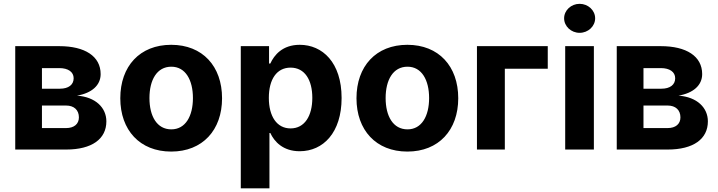

<svg xmlns="http://www.w3.org/2000/svg" viewBox="-20 -789 3790 1013"><path d="M60.4 0H328.8C465.2 0 541.2 -55.8 541.2 -148.8C541.2 -220.5 484.4 -277.3 386.4 -284.4C464.5 -297.9 511 -339.1 511 -398.1C511 -492.5 427.6 -545.5 293 -545.5H60.4ZM201.3 -113.3V-232.2H328.8C370.7 -232.2 396.3 -208.5 396.3 -169.7C396.3 -134.6 370.7 -113.3 328.8 -113.3ZM201.3 -321V-429.7H293C339.8 -429.7 368.6 -409.4 368.6 -376.1C368.6 -341.6 341.3 -321 296.2 -321Z M883.2 10.7C1048.7 10.7 1151.6 -102.6 1151.6 -270.6C1151.6 -439.6 1048.7 -552.6 883.2 -552.6C717.7 -552.6 614.7 -439.6 614.7 -270.6C614.7 -102.6 717.7 10.7 883.2 10.7ZM768.5 -271.7C768.5 -366.8 807.5 -437.1 883.9 -437.1C958.8 -437.1 997.9 -366.8 997.9 -271.7C997.9 -176.5 958.8 -106.5 883.9 -106.5C807.5 -106.5 768.5 -176.5 768.5 -271.7Z M1250.4 204.5H1401.6V-87.4H1406.2C1427.2 -41.9 1473 8.9 1561.1 8.9C1685.4 8.9 1782.3 -89.5 1782.3 -272C1782.3 -459.5 1681.1 -552.6 1561.4 -552.6C1470.2 -552.6 1426.5 -498.2 1406.2 -453.8H1399.5V-545.5H1250.4ZM1398.4 -272.7C1398.4 -370 1439.6 -432.2 1513.1 -432.2C1588.1 -432.2 1627.8 -367.2 1627.8 -272.7C1627.8 -177.6 1587.4 -111.5 1513.1 -111.5C1440.3 -111.5 1398.4 -175.4 1398.4 -272.7Z M2129.3 10.7C2294.7 10.7 2397.7 -102.6 2397.7 -270.6C2397.7 -439.6 2294.7 -552.6 2129.3 -552.6C1963.8 -552.6 1860.8 -439.6 1860.8 -270.6C1860.8 -102.6 1963.8 10.7 2129.3 10.7ZM2014.6 -271.7C2014.6 -366.8 2053.6 -437.1 2130 -437.1C2204.9 -437.1 2244 -366.8 2244 -271.7C2244 -176.5 2204.9 -106.5 2130 -106.5C2053.6 -106.5 2014.6 -176.5 2014.6 -271.7Z M2870 -545.5H2496.4V0H2643.5V-426.5H2870Z M2962 0H3113.3V-545.5H2962ZM2956.3 -692.5C2956.3 -650.2 2993.3 -615.8 3038 -615.8C3083.1 -615.8 3120 -650.2 3120 -692.5C3120 -734.4 3083.1 -768.8 3038 -768.8C2993.3 -768.8 2956.3 -734.4 2956.3 -692.5Z M3234 0H3502.5C3638.8 0 3714.8 -55.8 3714.8 -148.8C3714.8 -220.5 3658 -277.3 3560 -284.4C3638.1 -297.9 3684.7 -339.1 3684.7 -398.1C3684.7 -492.5 3601.2 -545.5 3466.6 -545.5H3234ZM3375 -113.3V-232.2H3502.5C3544.4 -232.2 3570 -208.5 3570 -169.7C3570 -134.6 3544.4 -113.3 3502.5 -113.3ZM3375 -321V-429.7H3466.6C3513.5 -429.7 3542.3 -409.4 3542.3 -376.1C3542.3 -341.6 3514.9 -321 3469.8 -321Z"/></svg>

Font: Magic Ui Pro
Style: Bold
Weight: 700
Designer: Stefan Endress, Andreas Faust
Version: Version 1.000;FEAKit 1.0